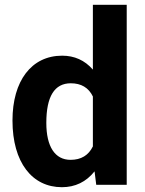

<svg xmlns="http://www.w3.org/2000/svg" viewBox="-20 -770 603 800"><path d="M238 10C293 10 339 -12 374 -56L381 0H508V-750H367V-480C333 -519 290 -538 239 -538C111 -538 32 -433 32 -268C32 -93 114 10 238 10ZM275 -423C318 -423 349 -405 367 -368V-160C349 -123 318 -104 274 -104C209 -104 173 -159 173 -258C173 -368 207 -423 275 -423Z"/></svg>

Font: Noto Sans KR Bold
Style: Regular
Weight: 700
Designer: Ryoko NISHIZUKA  (kana & ideographs); Paul D. Hunt (Latin, Greek & Cyrillic); Wenlong ZHANG  (bopomofo); Sandoll Communi
Foundry: Adobe Systems Incorporated
Version: Version 1.004;PS 1.004;hotconv 1.0.82;makeotf.lib2.5.63406